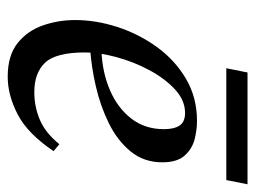

<svg xmlns="http://www.w3.org/2000/svg" viewBox="-102 -548 662 498"><g transform="rotate(90 229.0 -299.0)"><path d="M179 12Q124 12 92 -13.5Q60 -39 46 -79Q32 -119 32 -163Q32 -217 50 -272.5Q68 -328 102 -375Q136 -422 184.5 -450.5Q233 -479 294 -479Q316 -479 340.5 -473Q365 -467 383 -447.5Q401 -428 401 -389Q401 -341 372.5 -306.5Q344 -272 299 -250Q254 -228 203.5 -216.5Q153 -205 109 -202V-231Q167 -233 213.5 -253Q260 -273 287.5 -308.5Q315 -344 315 -393Q315 -420 305.5 -434Q296 -448 273 -448Q240 -448 211.5 -421.5Q183 -395 161.5 -354.5Q140 -314 128 -269.5Q116 -225 116 -189Q116 -113 142.5 -85Q169 -57 219 -57Q257 -57 291 -71.5Q325 -86 354 -122L372 -107Q327 -40 277 -14Q227 12 179 12ZM447 -555H157L168 -610H458Z"/></g></svg>

Font: STIX Two Text
Style: Italic
Weight: 400
Italic angle: -12°
Designer: Ross Mills, John Hudson & Paul Hanslow, Tiro Typeworks Ltd; with prior portions MicroPress Inc. and Coen Hoffman, Elsevi
Foundry: Tiro Typeworks Ltd
Version: Version 2.13 b171